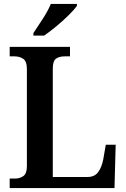

<svg xmlns="http://www.w3.org/2000/svg" viewBox="-20 -951 638 971"><path d="M29 0V-48H57Q80 -48 98 -60.5Q116 -73 116 -111V-601Q116 -641 97.5 -653.5Q79 -666 53 -666H29V-714H334V-666H308Q279 -666 263 -654Q247 -642 247 -605V-56H423Q458 -56 476 -80Q494 -104 502 -144L515 -219H565L559 0ZM149 -784Q170 -815 196.5 -856Q223 -897 237 -931H369V-921Q357 -904 328.5 -875.5Q300 -847 265.5 -818.5Q231 -790 203 -771H149Z"/></svg>

Font: Noto Serif Georgian SemiCondensed SemiBold
Style: Regular
Weight: 600
Width: 4
Designer: Monotype Design Team, Akaki Razmadze
Foundry: Google LLC
Version: Version 2.003; ttfautohint (v1.8.4.7-5d5b)